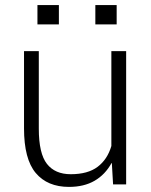

<svg xmlns="http://www.w3.org/2000/svg" viewBox="-20 -731 597 761"><path d="M423.3 -84.5H421.9Q397 -39.1 355 -14.6Q313 9.8 253.4 9.8Q168 9.8 121.6 -45.4Q75.2 -100.6 75.2 -222.2V-528.3H133.8V-221.2Q133.8 -122.6 166 -81.5Q198.2 -40.5 260.3 -40.5Q328.1 -40.5 366.9 -69.8Q405.8 -99.1 421.4 -152.3V-528.3H480V0H428.2ZM442.4 -634.3H357.9V-710.9H442.4ZM213.4 -634.3H128.4V-710.9H213.4Z"/></svg>

Font: Franko
Style: Light
Weight: 300
Designer: Google
Version: Version 1.200310; 2013